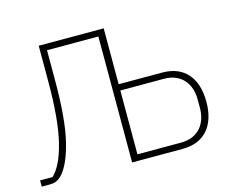

<svg xmlns="http://www.w3.org/2000/svg" viewBox="-98 -838 1183 979"><g transform="rotate(-15 493.5 -349.0)"><path d="M8 -33H74C106 -64 131 -114 150 -191C169 -267 179 -372 179 -511V-698H522V-403H752C869 -403 931 -326 931 -201C931 -77 869 0 752 0H485V-665H214V-510C214 -372 205 -264 186 -187C167 -109 142 -55 112 -25C93 -6 75 0 48 0H8ZM752 -33C799 -33 833 -49 857 -76C880 -103 891 -139 891 -179V-224C891 -264 880 -300 857 -327C833 -354 799 -370 752 -370H522V-33Z"/></g></svg>

Font: Plexus Sans ExtraLight
Style: Regular
Weight: 250
Version: Version 2.001;PS 002.001;hotconv 1.0.70;makeotf.lib2.5.58329